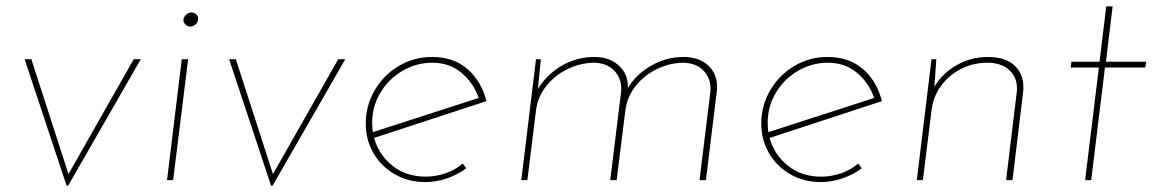

<svg xmlns="http://www.w3.org/2000/svg" viewBox="-20 -563 3605 600"><path d="M420 -378 193 17H188L57 -378H78L194 -19L398 -378Z M568 -378 521 0H502L548 -378ZM553 -500Q554 -510 561.5 -517Q569 -524 579 -524Q587 -524 593.5 -518Q600 -512 599 -504Q599 -494 591.5 -487Q584 -480 574 -480Q565 -480 559 -486.5Q553 -493 553 -500Z M1059 -378 832 17H827L696 -378H717L833 -19L1037 -378Z M1310 -11Q1342 -11 1372.5 -21.5Q1403 -32 1426 -52L1437 -37Q1410 -17 1376.5 -5.5Q1343 6 1309 6Q1256 6 1213.5 -18.5Q1171 -43 1147 -84.5Q1123 -126 1123 -177Q1123 -233 1151 -281Q1179 -329 1226.5 -357Q1274 -385 1330 -385Q1397 -385 1440.5 -347.5Q1484 -310 1500 -247L1149 -132Q1164 -79 1206.5 -45Q1249 -11 1310 -11ZM1331 -367Q1281 -367 1237.5 -341.5Q1194 -316 1168.5 -273Q1143 -230 1143 -179Q1143 -170 1145 -150L1476 -257Q1459 -305 1421.5 -336Q1384 -367 1331 -367Z M2116 -385Q2164 -385 2192.5 -359Q2221 -333 2221 -291Q2221 -283 2220 -278L2186 0H2166L2200 -277Q2203 -314 2181 -339.5Q2159 -365 2118 -367Q2075 -367 2035.5 -348.5Q1996 -330 1969 -297.5Q1942 -265 1935 -224L1907 0H1887L1921 -277Q1924 -314 1902 -339.5Q1880 -365 1839 -367Q1795 -367 1754.5 -347.5Q1714 -328 1687 -294Q1660 -260 1655 -218L1628 0H1609L1655 -378H1670L1661 -285Q1689 -331 1736 -358Q1783 -385 1838 -385Q1885 -385 1914.5 -357.5Q1944 -330 1942 -288Q1969 -332 2016 -358.5Q2063 -385 2116 -385Z M2546 -11Q2578 -11 2608.5 -21.5Q2639 -32 2662 -52L2673 -37Q2646 -17 2612.5 -5.5Q2579 6 2545 6Q2492 6 2449.5 -18.5Q2407 -43 2383 -84.5Q2359 -126 2359 -177Q2359 -233 2387 -281Q2415 -329 2462.5 -357Q2510 -385 2566 -385Q2633 -385 2676.5 -347.5Q2720 -310 2736 -247L2385 -132Q2400 -79 2442.5 -45Q2485 -11 2546 -11ZM2567 -367Q2517 -367 2473.5 -341.5Q2430 -316 2404.5 -273Q2379 -230 2379 -179Q2379 -170 2381 -150L2712 -257Q2695 -305 2657.5 -336Q2620 -367 2567 -367Z M3068 -385Q3120 -385 3149 -359.5Q3178 -334 3178 -291Q3178 -279 3177 -273L3144 0H3124L3157 -272Q3158 -277 3158 -287Q3158 -323 3133 -345Q3108 -367 3065 -367Q3022 -367 2984 -348Q2946 -329 2921 -295Q2896 -261 2891 -218L2864 0H2845L2891 -378H2906L2900 -292Q2926 -335 2970.5 -360Q3015 -385 3068 -385Z M3457 -543 3436 -370H3562L3559 -352H3433L3390 0H3371L3414 -352H3326L3328 -370H3416L3437 -543Z"/></svg>

Font: Josefin Sans Thin
Style: Italic
Weight: 200
Italic angle: -7°
Designer: Santiago Orozco
Foundry: Typemade
Version: Version 2.000